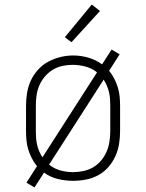

<svg xmlns="http://www.w3.org/2000/svg" viewBox="-20 -784 640 841"><path d="M131 37 96 16 142 -56Q129 -72 119.5 -90.5Q110 -109 104 -128.5Q98 -148 96 -168.5Q94 -189 94 -210V-320Q94 -348 98.5 -376.5Q103 -405 115 -431Q127 -457 146.5 -478.5Q166 -500 191 -513.5Q216 -527 244 -534Q272 -541 300 -541Q334 -541 367 -531.5Q400 -522 427 -502L469 -567L504 -546L458 -474Q471 -458 480.5 -439.5Q490 -421 496 -401.5Q502 -382 504 -361.5Q506 -341 506 -320V-210Q506 -182 501.5 -153.5Q497 -125 485 -99Q473 -73 454 -51.5Q435 -30 410 -16.5Q385 -3 356.5 2.5Q328 8 300 8Q266 8 233 0Q200 -8 173 -28ZM166 -95 405 -467Q383 -485 354.5 -492.5Q326 -500 298 -500Q275 -500 252.5 -495Q230 -490 210.5 -478Q191 -466 176 -448Q161 -430 152 -409Q143 -388 140 -365.5Q137 -343 137 -320V-210Q137 -195 138 -180Q139 -165 142.5 -150Q146 -135 152 -121Q158 -107 166 -95ZM300 -30Q323 -30 346 -35Q369 -40 388.5 -51.5Q408 -63 423 -81Q438 -99 447 -120Q456 -141 459.5 -164Q463 -187 463 -210V-320Q463 -335 462 -350Q461 -365 457.5 -380Q454 -395 448 -409Q442 -423 434 -435L195 -63Q217 -45 244.5 -37.5Q272 -30 300 -30ZM293 -599 264 -621 382 -764 418 -736Z"/></svg>

Font: Iosevka Slab XLtEx
Style: Regular
Weight: 200
Width: 7
Monospace: yes
Designer: Belleve Invis
Foundry: Belleve Invis
Version: Version 11.1.0; ttfautohint (v1.8.3)